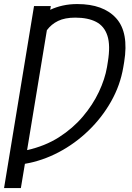

<svg xmlns="http://www.w3.org/2000/svg" viewBox="-52 -742 663 965"><path d="M203.5 -711.6 200.3 -692.8Q230.1 -706.7 263.8 -714.1Q297.6 -721.6 336.6 -721.6Q467.7 -721.6 532 -650.2Q596.2 -578.8 572.1 -430.4L567.8 -404.8Q552.6 -313.9 506.7 -232.6Q460.9 -151.3 393.1 -85.8Q325.3 -20.2 243.1 23.1Q160.9 66.4 73.2 81.3L52.9 203.1H-31.6L119 -711.6ZM84.2 12.4Q174 -7.5 244 -52Q313.9 -96.6 364.2 -155.9Q414.4 -215.2 445 -280Q475.5 -344.8 485.8 -404.8L490.1 -431.8Q503.6 -513.8 487.9 -562.3Q472.3 -610.8 431.1 -632.1Q389.9 -653.4 326.3 -653.4Q274.1 -653.4 240.1 -636.9Q206 -620.4 183.6 -590.2Z"/></svg>

Font: Inter Light  BETA
Style: Italic
Weight: 300
Italic angle: 9.39999°
Designer: Rasmus Andersson
Foundry: rsms
Version: Version 3.011;git-f93a4a705